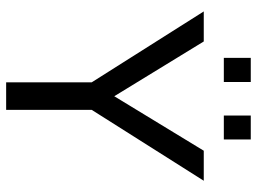

<svg xmlns="http://www.w3.org/2000/svg" viewBox="-128 -728 855 640"><g transform="rotate(90 300.0 -407.5)"><path d="M345.7 -285.2V0H253.9V-285.2L17.6 -658.7H117.7L300.3 -360.4L481.9 -658.7H582ZM364.7 -725.6V-815.4H444.3V-725.6ZM172.4 -725.6V-815.4H252.9V-725.6Z"/></g></svg>

Font: Cousine
Style: Regular
Weight: 400
Monospace: yes
Designer: Steve Matteson
Foundry: Monotype Imaging Inc.
Version: Version 1.21